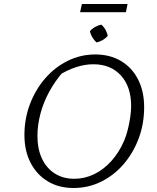

<svg xmlns="http://www.w3.org/2000/svg" viewBox="-20 -931 786 959"><path d="M347 8Q274 8 219 -25Q164 -58 133 -117.5Q102 -177 102 -256Q102 -339 130 -412Q158 -485 206.5 -540.5Q255 -596 319 -627.5Q383 -659 456 -659Q529 -659 584 -626.5Q639 -594 669.5 -534.5Q700 -475 700 -396Q700 -312 672.5 -239Q645 -166 597 -110.5Q549 -55 485 -23.5Q421 8 347 8ZM351 -38Q403 -38 450.5 -61Q498 -84 536.5 -127Q575 -170 600 -228Q611 -254 618.5 -284.5Q626 -315 630.5 -345.5Q635 -376 635 -401Q635 -498 584 -554Q533 -610 446 -610Q403 -610 358 -595Q313 -580 271 -553L295 -572Q255 -526 226 -473Q197 -420 182 -363Q167 -306 167 -252Q167 -187 189.5 -139Q212 -91 253.5 -64.5Q295 -38 351 -38ZM380 -870 389 -911H617L609 -870ZM486 -808Q499 -797 507.5 -781.5Q516 -766 518 -751Q507 -739 492 -730.5Q477 -722 462 -719Q450 -730 441 -745Q432 -760 429 -775Q440 -788 455 -796.5Q470 -805 486 -808Z"/></svg>

Font: Piazzolla Thin ExtraLight
Style: Italic
Weight: 250
Italic angle: -11.3°
Version: Version 2.005